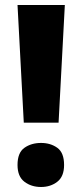

<svg xmlns="http://www.w3.org/2000/svg" viewBox="-20 -734 328 767"><path d="M75 -244 50 -714H239L214 -244ZM50 -75Q50 -124 77.5 -143.5Q105 -163 144 -163Q182 -163 209 -143.5Q236 -124 236 -75Q236 -29 209 -8Q182 13 144 13Q105 13 77.5 -8Q50 -29 50 -75Z"/></svg>

Font: Noto Sans Cham ExtraBold
Style: Regular
Weight: 800
Version: Version 2.002